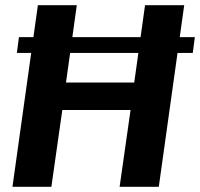

<svg xmlns="http://www.w3.org/2000/svg" viewBox="-20 -720 771 740"><path d="M126 -700H276L226 -342L201 -402H530L489 -342L539 -700H690L592 0H441L492 -358L515 -296H186L229 -358L178 0H28ZM731 -577 723 -516H45L53 -577Z"/></svg>

Font: Pathway Extreme SemiCondensed
Style: Bold Italic
Weight: 700
Width: 4
Italic angle: -8°
Version: Version 1.001;gftools[0.9.26]